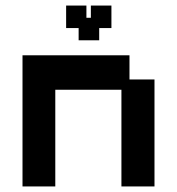

<svg xmlns="http://www.w3.org/2000/svg" viewBox="-20 -660 637 691"><path d="M61 11V-461H446V-374H536V11H417V-337H179V11ZM263 -515V-559H218V-640H291V-596H307V-640H381V-559H337V-515Z"/></svg>

Font: Pixelify Sans SemiBold
Style: Regular
Weight: 600
Designer: Stefie Justprince
Foundry: Typecalism Foundryline
Version: Version 1.000